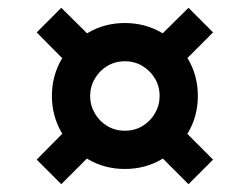

<svg xmlns="http://www.w3.org/2000/svg" viewBox="-20 -506 640 492"><path d="M300 -73Q248 -73 205.5 -98Q163 -123 138 -166Q113 -209 113 -260Q113 -312 138 -354.5Q163 -397 205.5 -422Q248 -447 300 -447Q352 -447 394.5 -422Q437 -397 462 -354.5Q487 -312 487 -260Q487 -209 462 -166Q437 -123 394.5 -98Q352 -73 300 -73ZM137 -34 74 -97 170 -194 234 -131ZM463 -34 366 -131 429 -194 526 -97ZM170 -326 74 -423 137 -486 234 -390ZM300 -171Q325 -171 345 -183Q365 -195 377 -215.5Q389 -236 389 -260Q389 -285 377 -305Q365 -325 345 -337Q325 -349 300 -349Q275 -349 255 -337Q235 -325 223 -304.5Q211 -284 211 -260Q211 -236 223 -215.5Q235 -195 255 -183Q275 -171 300 -171ZM429 -326 366 -390 463 -486 526 -423Z"/></svg>

Font: M PLUS Code Latin Expanded SemiBold
Style: Regular
Weight: 600
Width: 7
Designer: Coji Morishita
Foundry: UNDERFOREST DESIGN
Version: Version 1.002; ttfautohint (v1.8.3)